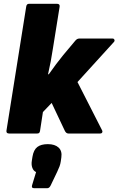

<svg xmlns="http://www.w3.org/2000/svg" viewBox="-20 -703 623 1011"><path d="M28 0Q12 0 14 -15L118 -668Q120 -683 133 -683H280Q296 -683 294 -668L259 -450Q254 -416 247.5 -381.5Q241 -347 233 -312H237Q255 -338 275 -364.5Q295 -391 313 -413L375 -487Q385 -500 397 -500H573Q580 -500 582.5 -493.5Q585 -487 579 -481L388 -271L518 -16Q521 -10 518 -5Q515 0 508 0H340Q328 0 321 -15L252 -161L206 -113L191 -15Q190 -8 187 -4Q184 0 176 0ZM160 288Q144 288 149 272L170 203Q156 197 150 180Q144 163 148 141L151 122Q157 86 176.5 71Q196 56 232 56Q269 56 288.5 74Q308 92 303 126L300 147Q298 161 293.5 173Q289 185 281 202L247 273Q240 288 229 288Z"/></svg>

Font: Sofia Sans ExtraBlack
Style: Italic
Weight: 1000
Italic angle: -9°
Designer: Botio Nikoltchev, Ani Petrova
Foundry: lettersoup
Version: Version 4.100; ttfautohint (v1.8.4.7-5d5b)